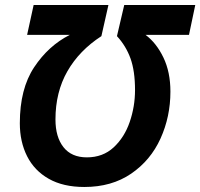

<svg xmlns="http://www.w3.org/2000/svg" viewBox="-20 -734 798 765"><path d="M59 -243Q59 -380 116 -466Q173 -552 258 -595H88L114 -714H412L384 -590Q296 -533 248.5 -450Q201 -367 201 -258Q201 -188 233 -147.5Q265 -107 326 -107Q390 -107 433 -147Q476 -187 497 -248.5Q518 -310 518 -375Q518 -451 500 -501Q482 -551 446 -590L475 -714H758L733 -595H560Q603 -563 631 -505Q659 -447 659 -369Q659 -269 619.5 -182Q580 -95 502.5 -42Q425 11 316 11Q232 11 174.5 -21.5Q117 -54 88 -111.5Q59 -169 59 -243Z"/></svg>

Font: Noto Sans Display
Style: Bold Italic
Weight: 700
Italic angle: -12°
Designer: Monotype Design team
Foundry: Monotype Imaging Inc.
Version: Version 1.000